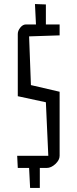

<svg xmlns="http://www.w3.org/2000/svg" viewBox="-20 -831 379 950"><path d="M68 0 65 -60H219L207 -325L68 -355V-663Q68 -679 80.5 -694.5Q93 -710 108 -710H158L153 -811L207 -809V-710H275V-656L124 -651L133 -410L275 -377V-60Q275 -39 254 -19.5Q233 0 211 0H177V99H129L124 0Z"/></svg>

Font: Bahiana
Style: Regular
Weight: 400
Designer: Pablo Cosgaya & Dani Raskovsky
Foundry: Pablo Cosgaya & Dani Raskovsky
Version: Version 1.005